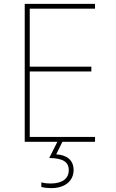

<svg xmlns="http://www.w3.org/2000/svg" viewBox="-20 -734 603 994"><path d="M108 0H277L235 84C304 85 336 103 336 147C336 191 302 216 242 216C229 216 211 215 194 210V234C209 238 228 240 245 240C316 240 361 203 361 146C361 96 327 68 271 65L303 0H472V-25H134V-364H453V-389H134V-689H472V-714H108Z"/></svg>

Font: Noto Sans Mono SemiCondensed Thin
Style: Regular
Weight: 100
Width: 4
Designer: Monotype Design Team
Foundry: Monotype Imaging Inc.
Version: Version 2.014